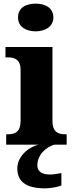

<svg xmlns="http://www.w3.org/2000/svg" viewBox="-20 -794 405 1054"><path d="M176 -622C228 -622 273 -648 273 -698C273 -751 228 -774 176 -774C121 -774 79 -751 79 -698C79 -648 121 -622 176 -622ZM14 0H193C132 14 75 68 75 130C75 206 127 240 229 240C250 240 296 234 317 224V156C293 161 272 164 254 164C214 164 185 149 185 115C185 52 236 13 278 0H346V-57H335C296 -57 268 -73 268 -128V-536H10V-479H26C64 -479 93 -463 93 -412V-130C93 -73 65 -57 26 -57H14Z"/></svg>

Font: Noto Serif Gurmukhi ExtraBold
Style: Regular
Weight: 800
Designer: Vaibhav Singh and the Monotype Design Team
Foundry: Monotype Imaging Inc.
Version: Version 2.004